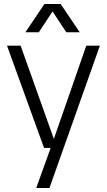

<svg xmlns="http://www.w3.org/2000/svg" viewBox="-20 -739 533 959"><path d="M161 200 238 -14 243 -28 411 -511H479L227 200ZM200 0 15 -511H83L254 -31H272L274 0ZM202 -719H283L378 -578H311L226 -707H259L174 -578H107Z"/></svg>

Font: TikTok Sans 24pt Light
Style: Regular
Weight: 300
Version: Version 4.000